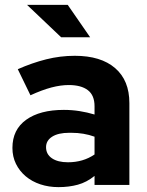

<svg xmlns="http://www.w3.org/2000/svg" viewBox="-20 -759 602 788"><path d="M31 0ZM220 9Q180 9 145.5 -2.5Q111 -14 85.5 -35.5Q60 -57 45.5 -86.5Q31 -116 31 -152Q31 -227 87.5 -267.5Q144 -308 242 -308Q275 -308 306.5 -303Q338 -298 368 -289V-323Q368 -368 340.5 -389Q313 -410 262 -410Q229 -410 191 -400Q153 -390 105 -368Q92 -395 79 -421.5Q66 -448 53 -475Q112 -501 169.5 -515.5Q227 -530 287 -530Q394 -530 452.5 -479.5Q511 -429 511 -336V0H368V-37Q336 -11 299.5 -1Q263 9 220 9ZM169 -155Q169 -126 193 -109.5Q217 -93 259 -93Q321 -93 368 -125V-198Q324 -214 273 -214H264Q219 -214 194 -198Q169 -182 169 -155ZM258 -739 350 -606H231L91 -739Z"/></svg>

Font: Rosa Sans
Style: Bold
Weight: 700
Designer: Pentagram / MCKL
Foundry: Pentagram / MCKL
Version: Version 1.005;September 16, 2019;FontCreator 11.5.0.2425 64-